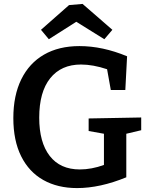

<svg xmlns="http://www.w3.org/2000/svg" viewBox="-20 -948 763 979"><path d="M700 -349V-284L624 -266V-44Q490 11 373 11Q274 11 201 -30Q128 -71 88 -151Q48 -231 48 -346Q48 -461 88.5 -543.5Q129 -626 204.5 -669.5Q280 -713 385 -713Q503 -713 628 -661L619 -489H545L526 -595Q454 -619 393 -619Q292 -619 236 -549Q180 -479 180 -348Q180 -222 233.5 -153Q287 -84 387 -84Q447 -84 510 -107V-266L432 -280V-344ZM401 -928 553 -796 512 -748 369 -837 229 -748 189 -796 332 -922Z"/></svg>

Font: Bitter Pro SemiBold
Style: Regular
Weight: 600
Designer: Sol Matas, and Bitter project Authors
Foundry: Sol Matas
Version: Version 1.010